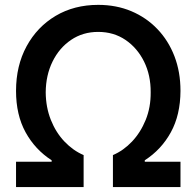

<svg xmlns="http://www.w3.org/2000/svg" viewBox="-20 -757 795 777"><path d="M44.9 0V-102.5H189V-108.4Q122.1 -151.4 83.5 -221.7Q44.9 -292 44.9 -389.2Q44.9 -491.2 87.6 -569.8Q130.4 -648.4 205.3 -692.9Q280.3 -737.3 377.4 -737.3Q450.7 -737.3 511.5 -711.7Q572.3 -686 616.9 -639.4Q661.6 -592.8 686 -529.3Q710.4 -465.8 710.4 -389.2Q710 -292 671.4 -221.7Q632.8 -151.4 565.9 -108.4V-102.5H710.4V0H437V-129.4Q479.5 -147.5 514.2 -184.1Q548.8 -220.7 569.6 -271.7Q590.3 -322.8 589.8 -383.3Q590.3 -452.6 563 -507.8Q535.6 -563 487.8 -595.5Q439.9 -627.9 377.4 -627.9Q315.4 -627.9 267.6 -595.5Q219.7 -563 192.6 -507.8Q165.5 -452.6 165 -383.3Q165.5 -322.8 185.8 -271.7Q206.1 -220.7 241 -184.1Q275.9 -147.5 318.4 -129.4V0Z"/></svg>

Font: Inter Cardless Tabular Medium
Style: Regular
Weight: 500
Designer: Rasmus Andersson
Foundry: rsms
Version: Version 4.000;git-4fc901f